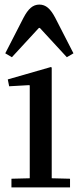

<svg xmlns="http://www.w3.org/2000/svg" viewBox="-20 -819 342 839"><path d="M202 -526 206 -524V-40L286 -38V0H30V-38L110 -40V-445L108 -447L20 -442L14 -472ZM152 -799Q173 -799 189.5 -785Q206 -771 222 -740L301 -586L272 -569L154 -697H150L32 -569L3 -586L82 -740Q98 -771 114.5 -785Q131 -799 152 -799Z"/></svg>

Font: Minipax
Style: Regular
Weight: 400
Designer: Raphaël Ronot, Igor Stepanchenko (Cyrillic)
Foundry: steppetype
Version: Version 1.002